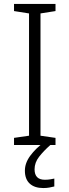

<svg xmlns="http://www.w3.org/2000/svg" viewBox="-20 -734 351 972"><path d="M261 0H51V-36L127 -47V-666L51 -678V-714H261V-678L185 -666V-47L261 -36ZM155 123Q155 176 207 176Q222 176 234 174Q246 172 255 170V210Q243 213 229.5 215.5Q216 218 199 218Q155 218 130.5 195.5Q106 173 106 130Q106 91 133.5 54Q161 17 202 -13L235 0Q201 30 178 59.5Q155 89 155 123Z"/></svg>

Font: Noto Sans Sinhala Light
Style: Regular
Weight: 300
Designer: Jelle Bosma - Monotype Design Team
Foundry: Monotype Imaging Inc.
Version: Version 2.006; ttfautohint (v1.8.4.7-5d5b)